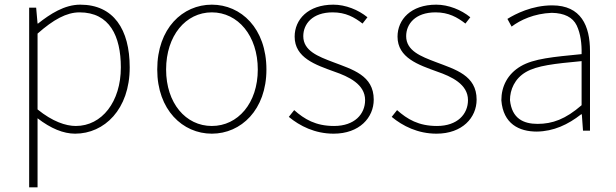

<svg xmlns="http://www.w3.org/2000/svg" viewBox="-20 -560 2639 823"><path d="M105 243H141V-53C198 -9 252 13 302 13C427 13 536 -91 536 -271C536 -434 467 -540 324 -540C256 -540 195 -500 143 -459H141L135 -527H105ZM141 -416C209 -476 265 -507 321 -507C450 -507 498 -405 498 -271C498 -124 417 -20 305 -20C262 -20 205 -39 141 -91Z M888 13C1013 13 1122 -89 1122 -262C1122 -439 1013 -540 888 -540C763 -540 654 -439 654 -262C654 -89 763 13 888 13ZM888 -20C776 -20 692 -118 692 -262C692 -407 776 -507 888 -507C1000 -507 1085 -407 1085 -262C1085 -118 1000 -20 888 -20Z M1410 13C1521 13 1582 -56 1582 -133C1582 -237 1491 -262 1407 -294C1344 -318 1280 -342 1280 -405C1280 -457 1319 -507 1406 -507C1462 -507 1499 -486 1534 -459L1555 -486C1516 -518 1461 -540 1409 -540C1300 -540 1243 -476 1243 -403C1243 -312 1333 -282 1413 -253C1474 -232 1545 -199 1545 -131C1545 -71 1500 -20 1412 -20C1333 -20 1285 -49 1241 -88L1218 -59C1265 -20 1330 13 1410 13Z M1851 13C1962 13 2023 -56 2023 -133C2023 -237 1932 -262 1848 -294C1785 -318 1721 -342 1721 -405C1721 -457 1760 -507 1847 -507C1903 -507 1940 -486 1975 -459L1996 -486C1957 -518 1902 -540 1850 -540C1741 -540 1684 -476 1684 -403C1684 -312 1774 -282 1854 -253C1915 -232 1986 -199 1986 -131C1986 -71 1941 -20 1853 -20C1774 -20 1726 -49 1682 -88L1659 -59C1706 -20 1771 13 1851 13Z M2281 4C2353 3 2415 -26 2471 -70H2474L2479 0H2509V-341C2509 -449 2471 -537 2347 -537C2260 -537 2189 -500 2155 -479L2173 -446C2210 -474 2269 -502 2345 -505C2399 -504 2435 -486 2452 -451C2469 -415 2474 -372 2473 -328C2352 -316 2268 -309 2212 -276C2156 -243 2129 -190 2129 -130C2137 -29 2205 4 2281 4ZM2284 -29C2225 -29 2174 -51 2166 -131C2166 -175 2186 -223 2234 -251C2282 -279 2356 -287 2473 -298V-109C2404 -49 2348 -29 2284 -29Z"/></svg>

Font: SSpoqa Han Sans Neo Thin
Style: Regular
Weight: 100
Designer: [Spoqa Han Sans Neo] Dong-huui Kim  Younghwa Kang  Yujin Lee  [Noto Sans] Ryoko NISHIZUKA  (kana & ideographs); Paul D. 
Foundry: Spoqa (http://www.spoqa-han-sans.com)
Version: Version 1.000